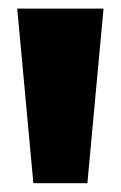

<svg xmlns="http://www.w3.org/2000/svg" viewBox="-20 -828 280 446"><path d="M57.5 -402.5 20 -808H220.5L183 -402.5Z"/></svg>

Font: Encode Sans Semi Condensed Black
Style: Regular
Weight: 900
Width: 4
Designer: Multiple Designers
Foundry: Impallari Type
Version: Version 2.000